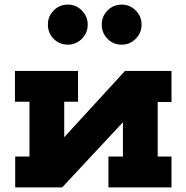

<svg xmlns="http://www.w3.org/2000/svg" viewBox="-20 -814 810 834"><path d="M725 -371H665V-134H725V0H451V-134H514V-283L250 0H46V-134H108V-372H45V-506H319V-372H259V-218L523 -506H725ZM188 -707Q188 -743 213 -768.5Q238 -794 275 -794Q310 -794 335.5 -768.5Q361 -743 361 -707Q361 -671 335.5 -645.5Q310 -620 275 -620Q238 -620 213 -645.5Q188 -671 188 -707ZM422 -707Q422 -743 447 -768.5Q472 -794 509 -794Q544 -794 569.5 -768.5Q595 -743 595 -707Q595 -671 569.5 -645.5Q544 -620 509 -620Q472 -620 447 -645.5Q422 -671 422 -707Z"/></svg>

Font: Arvo
Style: Bold
Weight: 700
Designer: Anton Koovit (Cyrillic Expansion: Cyreal)
Foundry: Anton Koovit, Yassin Baggar
Version: Version 3.000